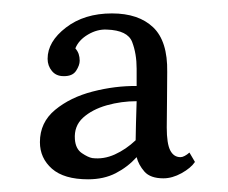

<svg xmlns="http://www.w3.org/2000/svg" viewBox="-20 -558 347 292"><path d="M114 -285.3Q77.4 -285.3 59 -301.4Q40.7 -317.6 40.7 -341.8Q40.7 -371.8 63.8 -390.9Q86.9 -410 121 -418.8Q155.1 -427.6 187.8 -427.2V-453.6Q187.8 -476.3 181 -494.1Q174.2 -511.9 142.6 -513Q128 -513.8 113.9 -505.5Q99.7 -497.2 94.6 -484.4Q97.9 -480.7 99.6 -476Q101.2 -471.2 101.2 -465.7Q101.2 -458.7 95.7 -450.3Q90.2 -441.9 76.6 -442.2Q65.3 -442.2 58.9 -450.1Q52.4 -458 52.4 -468.6Q52.4 -494.7 80.3 -516.1Q108.2 -537.6 150.3 -537.6Q190.7 -537.6 212.9 -516.5Q235.1 -495.4 234.3 -448.5Q234.3 -427.6 234 -406.3Q233.6 -385 233.6 -364.1Q233.6 -339.6 238.9 -329.3Q244.2 -319 254.5 -319Q257.4 -319 260.9 -320.9Q264.4 -322.7 268.1 -326L276.5 -311.7Q270.3 -302.5 256.1 -294.6Q242 -286.8 228.5 -286.8Q208.7 -286.8 199.7 -297Q190.7 -307.3 187.8 -319Q174.2 -304 156 -294.6Q137.9 -285.3 114 -285.3ZM120.3 -317.6Q137.5 -315.4 154.6 -323.1Q171.6 -330.8 186.3 -344.7Q186.3 -353.9 186.8 -370Q187.4 -386.1 187.8 -404.1Q164.6 -404.1 142.5 -397.9Q120.3 -391.6 106.3 -379Q92.4 -366.3 93.9 -346.2Q95 -331.5 104.5 -325.1Q114 -318.7 120.3 -317.6Z"/></svg>

Font: Parastoo
Style: Regular
Weight: 400
Foundry: Saber Rastikerdar (saber.rastikerdar@gmail.com)
Version: Version 3.000